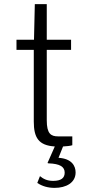

<svg xmlns="http://www.w3.org/2000/svg" viewBox="-20 -710 429 932"><path d="M264 56 286 1C305 0 322 -2 331 -5V-48H262C227 -48 207 -61 207 -126V-468H325V-517H207V-690H149L145 -517H60V-468H144V-120C144 -42 167 -4 246 1L212 78C210 81 211 83 217 83C270 85 294 99 294 128C294 154 277 168 238 168C208 168 190 158 174 145L161 178C185 194 213 202 245 202C301 202 347 177 347 127C347 95 328 60 264 56Z"/></svg>

Font: United Sans ExtraLight
Style: Regular
Weight: 200
Designer: Pablo Impallari, Rodrigo Fuenzalida (Modified by Dan O. Williams)
Version: Version 1.000;PS 001.000;hotconv 1.0.88;makeotf.lib2.5.64775